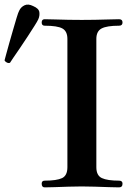

<svg xmlns="http://www.w3.org/2000/svg" viewBox="-157 -809 572 829"><path d="M36 0Q23 0 23 -16Q23 -29 36 -29Q88 -29 111 -40Q134 -51 134 -87V-641Q134 -674 112.5 -686Q91 -698 36 -698Q23 -698 23 -712Q23 -726 36 -726Q53 -726 80.5 -725Q108 -724 139 -723.5Q170 -723 196 -723Q221 -723 252.5 -723.5Q284 -724 312.5 -725Q341 -726 357 -726Q372 -726 372 -712Q372 -698 357 -698Q304 -698 281.5 -686Q259 -674 259 -641V-87Q259 -51 283 -40Q307 -29 357 -29Q372 -29 372 -16Q372 0 357 0Q341 0 312.5 -1Q284 -2 252.5 -3Q221 -4 196 -4Q170 -4 139 -3Q108 -2 80.5 -1Q53 0 36 0ZM-113.8 -538Q-120.4 -535.4 -127.8 -539.2Q-135.2 -543 -137.3 -548.7Q-136.2 -552.8 -130.7 -573.3Q-125.2 -593.8 -117.1 -622.7Q-109 -651.6 -100.4 -680.8Q-91.9 -710 -85 -733.1Q-78.1 -756.1 -74 -763.1Q-66.9 -778.7 -51 -786.2Q-35.1 -793.6 -13.8 -782.8Q10.6 -772.6 12.9 -756.6Q15.2 -740.6 8 -725Q4.5 -717.1 -8.2 -697.1Q-20.9 -677.1 -37.7 -651.2Q-54.5 -625.3 -71.4 -600.6Q-88.3 -575.8 -100.3 -558.5Q-112.2 -541.2 -113.8 -538Z"/></svg>

Font: Zen Antique Soft
Style: Regular
Weight: 400
Designer: Yoshimichi Ohira
Foundry: Positype
Version: Version 1.001